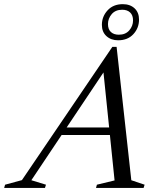

<svg xmlns="http://www.w3.org/2000/svg" viewBox="-92 -926 782 946"><path d="M185.5 -261 198 -298H519.5L507 -261ZM555 -38 620.5 -16 615.5 0H381L385.5 -16L472.5 -37L414.5 -601.5H439.5L62.5 -38L134.5 -16L129.5 0H-71.5L-67 -16L16 -38.5L461.5 -695H482.5ZM513 -905.5Q549 -905.5 571 -885Q593 -864.5 593 -829.5Q593 -788 565.2 -757.8Q537.5 -727.5 490 -727.5Q455 -727.5 432.5 -748Q410 -768.5 410 -803.5Q410 -844.5 438 -875Q466 -905.5 513 -905.5ZM493.5 -755Q526.5 -755 545 -776.5Q563.5 -798 563.5 -825.5Q563.5 -851 549.2 -864.5Q535 -878 510 -878Q477 -878 458.5 -856.5Q440 -835 440 -807.5Q440 -782 454.2 -768.5Q468.5 -755 493.5 -755Z"/></svg>

Font: Newsreader 36pt
Style: Italic
Weight: 400
Italic angle: -17°
Designer: Hugues Gentile
Foundry: Production Type
Version: Version 1.003